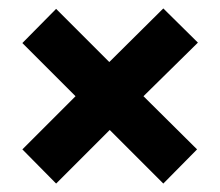

<svg xmlns="http://www.w3.org/2000/svg" viewBox="-20 -664 522 455"><path d="M367 -644 449 -563 320 -436 447 -310 367 -229 240 -356 113 -229 33 -310 159 -436 33 -562 113 -643 239 -517Z"/></svg>

Font: Noto Sans Kannada UI ExtraCondensed ExtraBold
Style: Regular
Weight: 800
Width: 2
Designer: Jelle Bosma - Monotype Design Team
Foundry: Monotype Imaging Inc.
Version: Version 2.005; ttfautohint (v1.8.4.7-5d5b)